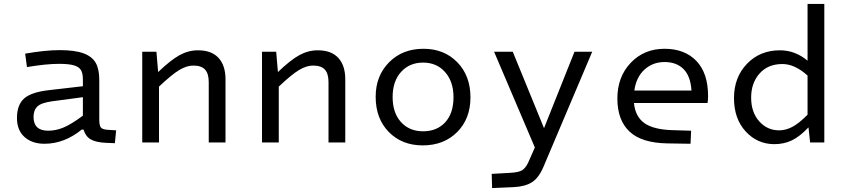

<svg xmlns="http://www.w3.org/2000/svg" viewBox="-20 -730 4336 984"><path d="M488.8 -117.2Q488.8 -87.4 496.6 -77.1Q504.4 -66.9 529.8 -64.9L575.2 -62L568.8 3.9L522 2Q470.7 -0.5 444.3 -16.1Q418 -31.7 408.2 -65.9H398.9Q309.1 6.8 208 6.8Q144.5 6.8 105.7 -27.8Q66.9 -62.5 66.9 -125Q66.9 -192.4 103.5 -225.1Q140.1 -257.8 231.9 -268.1L404.8 -288.1V-323.2Q404.8 -354 395 -370.6Q385.3 -387.2 359.1 -395Q333 -402.8 283.2 -402.8Q215.8 -402.8 118.2 -386.2L108.9 -455.1Q212.4 -473.1 286.1 -473.1Q363.3 -473.1 407.7 -456.8Q452.1 -440.4 470.5 -408Q488.8 -375.5 488.8 -320.8ZM227.1 -60.1Q266.6 -60.1 306.2 -76.7Q345.7 -93.3 404.8 -137.2V-231.9L247.1 -210.9Q190.9 -203.1 171.4 -184.1Q151.9 -165 151.9 -130.9Q151.9 -60.1 227.1 -60.1Z M781.7 -464.8 790.5 -360.8Q855.5 -422.9 900.6 -447.5Q945.8 -472.2 994.6 -472.2Q1064.5 -472.2 1100.1 -433.1Q1135.7 -394 1135.7 -324.2V0H1049.8V-309.1Q1049.8 -352.5 1031 -373.3Q1012.2 -394 970.7 -394Q936.5 -394 898.2 -370.8Q859.9 -347.7 794.9 -286.1V0H709V-464.8Z M1395.5 -464.8 1404.3 -360.8Q1469.2 -422.9 1514.4 -447.5Q1559.6 -472.2 1608.4 -472.2Q1678.2 -472.2 1713.9 -433.1Q1749.5 -394 1749.5 -324.2V0H1663.6V-309.1Q1663.6 -352.5 1644.8 -373.3Q1626 -394 1584.5 -394Q1550.3 -394 1512 -370.8Q1473.6 -347.7 1408.7 -286.1V0H1322.8V-464.8Z M2146.5 15.1Q2040 15.1 1972.7 -53.5Q1905.3 -122.1 1905.3 -233.9Q1905.3 -341.3 1973.9 -410.6Q2042.5 -480 2150.4 -480Q2256.3 -480 2323.7 -410.9Q2391.1 -341.8 2391.1 -231Q2391.1 -121.6 2323 -53.2Q2254.9 15.1 2146.5 15.1ZM2148.4 -57.1Q2219.2 -57.1 2261.7 -103.3Q2304.2 -149.4 2304.2 -231.9Q2304.2 -311.5 2261.2 -360.4Q2218.3 -409.2 2148.4 -409.2Q2078.6 -409.2 2035.4 -361.3Q1992.2 -313.5 1992.2 -232.9Q1992.2 -151.4 2035.2 -104.2Q2078.1 -57.1 2148.4 -57.1Z M2766.1 123Q2741.7 181.2 2706.8 203.6Q2671.9 226.1 2613.3 229L2502 233.9L2500 161.1L2594.2 155.8Q2636.2 153.8 2654.8 143.1Q2673.3 132.3 2687 103L2721.2 25.9L2512.2 -464.8H2607.9L2768.1 -73.2L2924.3 -464.8H3015.1Z M3425.8 -63 3522 -60.1 3519 6.8 3400.9 4.9Q3268.6 2.9 3206.3 -55.7Q3144 -114.3 3144 -225.1Q3144 -335.9 3212.4 -408Q3280.8 -480 3385.7 -480Q3489.3 -480 3549.1 -417.5Q3608.9 -355 3608.9 -237.8Q3608.9 -215.3 3606 -202.1H3229Q3235.8 -132.3 3282.5 -99.1Q3329.1 -65.9 3425.8 -63ZM3385.7 -412.1Q3325.7 -412.1 3283.2 -373.5Q3240.7 -335 3231 -266.1H3523.9Q3519 -340.3 3482.9 -376.2Q3446.8 -412.1 3385.7 -412.1Z M3948.7 8.8Q3861.3 8.8 3801.5 -56.4Q3741.7 -121.6 3741.7 -227.1Q3741.7 -334 3808.3 -403.1Q3875 -472.2 3976.6 -472.2Q4055.7 -472.2 4118.7 -418.9V-710H4204.6V0H4131.8L4123.5 -77.1Q4079.1 -30.3 4038.6 -10.7Q3998 8.8 3948.7 8.8ZM3829.6 -230Q3829.6 -154.8 3870.8 -108.4Q3912.1 -62 3972.7 -62Q4006.8 -62 4040.5 -79.6Q4074.2 -97.2 4118.7 -142.1V-342.8Q4053.2 -401.9 3989.7 -401.9Q3916 -401.9 3872.8 -353.3Q3829.6 -304.7 3829.6 -230Z"/></svg>

Font: IntelOne Mono
Style: Regular
Weight: 400
Designer: Fred Shallcrass
Foundry: Frere-Jones Type LLC
Version: Version 1.200;hotconv 1.1.0;makeotfexe 2.6.0;FJTRelease1.2